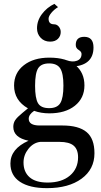

<svg xmlns="http://www.w3.org/2000/svg" viewBox="-20 -731 523 996"><path d="M224 245Q133 245 83.5 212Q34 179 34 117Q34 41 128 -1Q49 -17 49 -73Q49 -93 59 -108Q69 -123 96 -145L125 -169Q53 -210 53 -287Q53 -353 103.5 -392.5Q154 -432 236 -432Q325 -432 371.5 -393Q418 -354 418 -288Q418 -222 368.5 -182.5Q319 -143 236 -143Q193 -143 157 -156Q129 -137 129 -115Q129 -80 186 -80H304Q388 -80 429 -46Q470 -12 470 64Q470 147 403 196Q336 245 224 245ZM227 216Q300 216 342.5 180Q385 144 385 85Q385 44 362 24.5Q339 5 289 5H189Q153 9 127.5 41Q102 73 102 112Q102 161 133.5 188.5Q165 216 227 216ZM235 -170Q277 -170 293 -196.5Q309 -223 309 -287Q309 -350 292.5 -376Q276 -402 235 -402Q194 -402 178 -377Q162 -352 162 -286Q162 -222 177 -196Q192 -170 235 -170ZM365 -386 324 -419Q356 -407 379.5 -416Q403 -425 403 -451Q403 -463 388 -472Q373 -481 373 -498Q373 -540 417 -540Q465 -540 465 -485Q465 -396 365 -386ZM240 -515Q210 -515 191 -535Q172 -555 172 -584Q172 -624 197.5 -658Q223 -692 262 -711L281 -694Q261 -682 246.5 -664.5Q232 -647 232 -634Q232 -605 260 -605Q275 -605 285 -593Q295 -581 295 -565Q295 -544 280.5 -529.5Q266 -515 240 -515Z"/></svg>

Font: UnnaMedium
Style: Regular
Weight: 500
Designer: Jorge de Buen Unna
Foundry: Omnibus-Type
Version: Version 2.008;hotconv 1.0.109;makeotfexe 2.5.65596